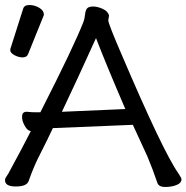

<svg xmlns="http://www.w3.org/2000/svg" viewBox="-27 -737 744 766"><path d="M134 -289Q268 -552 306 -650Q310 -659 312 -677.5Q314 -696 320.5 -703.5Q327 -711 344.5 -711Q362 -711 383 -701.5Q404 -692 408 -675L405 -655Q407 -638 458 -520Q624 -131 685 -45Q697 -27 697 -22Q697 -6 675 2Q656 9 631.5 9Q607 9 601 -7Q582 -63 561 -113L503 -239Q190 -226 187 -226H184Q169 -193 123 -102Q105 -65 87 -14Q79 7 36 7Q-7 7 -7 -18Q-7 -25 -2.5 -31Q2 -37 6 -44Q69 -160 96 -214Q83 -215 72 -234.5Q61 -254 61 -270Q61 -291 78 -291H80H81Q98 -289 119 -289ZM356 -585Q279 -415 220 -291L473 -302Q396 -481 356 -585ZM16 -547 65 -701Q69 -717 90 -717Q111 -717 129.5 -706Q148 -695 148 -679Q148 -675 146 -672L85 -521Q80 -508 63.5 -508Q47 -508 30.5 -517Q14 -526 14 -536Q14 -544 16 -547Z"/></svg>

Font: Moon Stars Kai
Style: Bold
Weight: 700
Designer: GuiWonder
Version: Version 1.101